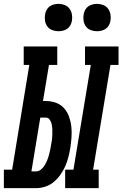

<svg xmlns="http://www.w3.org/2000/svg" viewBox="-63 -976 635 996"><path d="M275 0V-96H318L408 -639H378V-735H552V-639H510L420 -96H449V0ZM-43 0V-96H0L89 -639H60V-735H234V-639H191L160 -452H174Q202 -452 227 -443Q252 -434 269 -415Q286 -396 295 -371Q304 -346 307 -319.5Q310 -293 308 -265Q306 -237 302 -210Q298 -186 292 -162Q286 -138 276 -115Q266 -92 251 -70.5Q236 -49 216.5 -32.5Q197 -16 172.5 -8Q148 0 124 0ZM124 -87Q138 -87 149.5 -96.5Q161 -106 168.5 -118.5Q176 -131 181.5 -144Q187 -157 190.5 -170.5Q194 -184 197 -197Q200 -210 202 -224Q205 -237 206.5 -250.5Q208 -264 208.5 -277.5Q209 -291 208.5 -304.5Q208 -318 205.5 -330.5Q203 -343 195.5 -354.5Q188 -366 174 -366H146L100 -87ZM440 -814Q423 -814 407.5 -820Q392 -826 382.5 -839Q373 -852 370.5 -868.5Q368 -885 371 -902Q373 -914 379 -925Q385 -936 395 -943Q405 -950 417 -953Q429 -956 440 -956Q457 -956 472.5 -950Q488 -944 497.5 -931Q507 -918 510 -901.5Q513 -885 510 -868Q508 -856 502 -845Q496 -834 486 -827Q476 -820 464 -817Q452 -814 440 -814ZM240 -814Q223 -814 207.5 -820Q192 -826 182.5 -839Q173 -852 170.5 -868.5Q168 -885 171 -902Q173 -914 179 -925Q185 -936 195 -943Q205 -950 217 -953Q229 -956 240 -956Q257 -956 272.5 -950Q288 -944 297.5 -931Q307 -918 310 -901.5Q313 -885 310 -868Q308 -856 302 -845Q296 -834 286 -827Q276 -820 264 -817Q252 -814 240 -814Z"/></svg>

Font: Iosevka Curly Slab Oblique
Style: Bold
Weight: 700
Italic angle: -9°
Monospace: yes
Designer: Belleve Invis
Foundry: Belleve Invis
Version: Version 11.1.0; ttfautohint (v1.8.3)